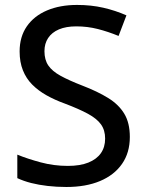

<svg xmlns="http://www.w3.org/2000/svg" viewBox="-20 -744 589 774"><path d="M503.4 -191.9Q503.4 -128.4 471.9 -83.3Q440.4 -38.1 383.3 -14.2Q326.2 9.8 247.6 9.8Q208 9.8 172.1 5.6Q136.2 1.5 105.5 -6.3Q74.7 -14.2 49.8 -25.9V-120.6Q90.3 -104 143.6 -89.6Q196.8 -75.2 253.4 -75.2Q302.7 -75.2 336.2 -88.6Q369.6 -102.1 386.7 -126.5Q403.8 -150.9 403.8 -185.1Q403.8 -219.2 387.2 -242.4Q370.6 -265.6 334.7 -285.2Q298.8 -304.7 240.7 -326.7Q200.2 -341.3 167 -360.1Q133.8 -378.9 109.6 -403.3Q85.4 -427.7 72.3 -460.7Q59.1 -493.7 59.1 -536.6Q59.1 -595.7 88.1 -637.7Q117.2 -679.7 169.4 -701.9Q221.7 -724.1 290.5 -724.1Q347.2 -724.1 396.2 -712.9Q445.3 -701.7 489.7 -682.1L458 -599.1Q416.5 -616.2 374.5 -627Q332.5 -637.7 287.6 -637.7Q246.1 -637.7 217.5 -625.5Q189 -613.3 174.1 -590.8Q159.2 -568.4 159.2 -537.6Q159.2 -502.9 174.8 -480Q190.4 -457 224.1 -438.5Q257.8 -419.9 312 -398.9Q373 -375.5 415.8 -349.1Q458.5 -322.8 481 -285.6Q503.4 -248.5 503.4 -191.9Z"/></svg>

Font: Open Sans Medium
Style: Regular
Weight: 500
Designer: Monotype Design Team
Foundry: Monotype Imaging Inc.
Version: Version 3.000